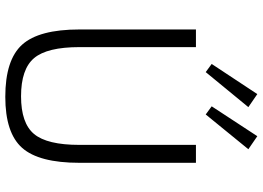

<svg xmlns="http://www.w3.org/2000/svg" viewBox="-150 -806 968 707"><g transform="rotate(90 333.5 -452.0)"><path d="M374 -883 245 -726 215 -748 326 -916ZM529 -883 401 -726 371 -748 481 -916ZM579 -690V-261Q579 -112 524 -50Q469 12 336 12Q200 12 144 -50Q88 -112 88 -261V-690H153V-261Q153 -142 193.5 -94Q234 -46 334 -46Q433 -46 473 -94Q513 -142 513 -261V-690Z"/></g></svg>

Font: Exo 2.0 Light
Style: Regular
Weight: 300
Designer: Natanael Gama
Version: Version 1.001;PS 001.001;hotconv 1.0.70;makeotf.lib2.5.58329